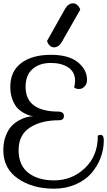

<svg xmlns="http://www.w3.org/2000/svg" viewBox="-59 -1080 645 1156"><path d="M530 -261Q532 -268 547 -268Q566 -268 566 -235Q566 -182 547 -131Q528 -80 492 -38Q456 4 397 30Q338 56 266 56Q136 56 48.5 -5Q-39 -66 -39 -176Q-39 -225 -24 -263Q-9 -301 11.5 -322Q32 -343 58.5 -357Q85 -371 105 -375.5Q125 -380 141 -380Q134 -381 121.5 -384Q109 -387 87 -398.5Q65 -410 47.5 -427.5Q30 -445 16.5 -479Q3 -513 3 -557Q3 -651 69 -700.5Q135 -750 248 -750Q354 -750 409.5 -705.5Q465 -661 465 -599Q465 -574 450 -559Q435 -544 417 -544Q406 -544 398.5 -547Q391 -550 389 -553L387 -556Q393 -571 393 -593Q393 -647 352 -674Q311 -701 247 -701Q179 -701 137 -664.5Q95 -628 95 -557Q95 -408 296 -408Q307 -408 316.5 -401.5Q326 -395 326 -382Q326 -356 296 -356Q189 -356 121 -312Q53 -268 53 -176Q53 -85 111.5 -39.5Q170 6 266 6Q375 6 452.5 -68Q530 -142 530 -261ZM424 -1022 313 -827Q294 -795 266 -795Q252 -795 241.5 -804.5Q231 -814 228 -824L224 -833L333 -1027Q352 -1060 381 -1060Q395 -1060 405.5 -1050.5Q416 -1041 420 -1032Z"/></svg>

Font: Sofia
Style: Regular
Weight: 400
Designer: Paula Nazal and Daniel Hernndez
Foundry: Paula Nazal, Daniel Hernndez
Version: Version 1.001